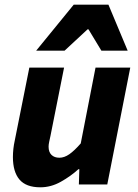

<svg xmlns="http://www.w3.org/2000/svg" viewBox="-20 -786 588 818"><path d="M152 12Q91 12 63 -21Q35 -54 35 -117Q35 -134 37 -152Q39 -170 43 -188L105 -498H253L195 -207Q192 -193 189.5 -181.5Q187 -170 187 -161Q187 -138 199.5 -126Q212 -114 233 -114Q254 -114 275.5 -129Q297 -144 324 -175L387 -498H535L437 0H316L318 -65H314Q281 -35 239 -11.5Q197 12 152 12ZM134 -570 294 -766H442L524 -570H412L357 -661H353L255 -570Z"/></svg>

Font: Source Sans 3 ExtraBold
Style: Italic
Weight: 800
Italic angle: -11°
Version: Version 3.052;hotconv 1.1.0;makeotfexe 2.6.0